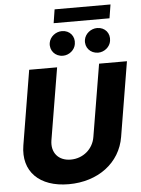

<svg xmlns="http://www.w3.org/2000/svg" viewBox="-68 -1143 882 1204"><g transform="rotate(-5 373.0 -541.0)"><path d="M674 -1090.9H322.1L308.6 -1005H660.2ZM349.4 -796.5C388.5 -796.5 424.4 -826.3 429.7 -863.6C437.9 -911.6 404.8 -951 355.8 -951C316.1 -951 279.8 -921.9 273.4 -884.2C265.6 -836.6 300.1 -796.5 349.4 -796.5ZM571 -796.5C610.1 -796.5 646 -826.3 651.3 -863.6C659.4 -911.6 626.4 -951 577.4 -951C537.6 -951 501.4 -921.9 495 -884.2C486.9 -836.3 521.7 -796.5 571 -796.5ZM570.3 -727.3 494.7 -273.4C483 -198.2 420.1 -143.5 341.3 -143.5C263.1 -143.5 218.8 -198.2 230.5 -273.4L306.1 -727.3H130.3L52.6 -258.2C25.9 -95.5 131 9.2 315.7 9.2C499.3 9.2 641.3 -95.5 668 -258.2L745.7 -727.3Z"/></g></svg>

Font: TID UI Extra Bold
Style: Italic
Weight: 800
Italic angle: -9.39999°
Designer: The TID Project Authors
Foundry: Bakken & Bæck
Version: Version 1.001;hotconv 1.0.109;makeotfexe 2.5.65596